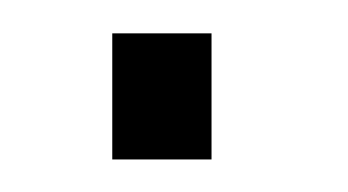

<svg xmlns="http://www.w3.org/2000/svg" viewBox="-20 -98 214 118"><path d="M49 -77.5V0H110V-77.5Z"/></svg>

Font: Anybody SemiExpanded Light
Style: Regular
Weight: 300
Width: 6
Version: Version 1.113;gftools[0.9.25]